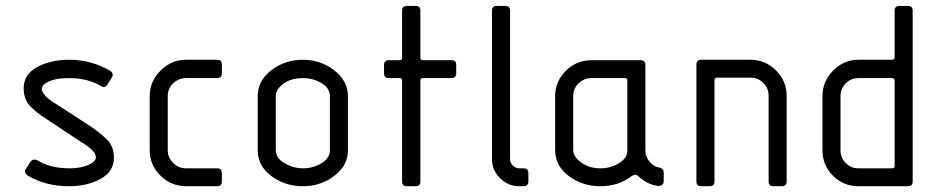

<svg xmlns="http://www.w3.org/2000/svg" viewBox="-20 -645 3243 665"><path d="M361.8 -399.4Q375.5 -391.1 367.2 -376.5L351.6 -351.6Q343.3 -337.9 328.6 -347.7Q283.2 -374.5 218.8 -374.5Q169.9 -374.5 143.1 -359.9Q126.5 -350.6 124.5 -338.4Q124.5 -330.1 131.3 -320.6Q138.2 -311 143.8 -306.4Q149.4 -301.8 161.6 -292.5L175.3 -284.2L297.9 -204.6Q331.1 -180.7 350.6 -161.6Q374.5 -137.7 374.5 -98.6Q374.5 -50.8 328.4 -25.4Q282.2 0 218.8 0Q137.7 0 75.7 -37.1Q61 -48.3 70.3 -61L85.9 -85Q94.2 -96.2 108.9 -90.3Q152.3 -62.5 218.8 -62Q265.6 -62 293.5 -77.6Q312 -86.9 312 -99.6Q312 -103.5 310.5 -108.4Q309.1 -113.3 306.4 -116.7Q303.7 -120.1 299.6 -124.3Q295.4 -128.4 292.5 -131.1Q289.6 -133.8 284.2 -137.9Q278.8 -142.1 276.4 -143.6Q273.9 -145 268.8 -148.7Q263.7 -152.3 262.2 -152.3L140.1 -233.4Q108.9 -252.9 86.9 -274.9Q62 -298.8 62 -339.4Q62 -387.2 108.4 -412.6Q154.8 -438 218.8 -438Q297.4 -438 361.8 -399.4Z M748.5 -421.4V-391.1Q748.5 -374.5 731.9 -374.5H624.5Q598.6 -374.5 579.8 -356.4Q561 -338.4 561 -312V-124.5Q561 -99.6 579.6 -80.8Q598.1 -62 624.5 -62H731.9Q748.5 -62 748.5 -45.4V-16.6Q748.5 0 731.9 0H624.5Q572.8 0 535.6 -36.9Q498.5 -73.7 498.5 -124.5V-312Q498.5 -362.8 535.9 -400.4Q573.2 -438 624.5 -438H731.9Q748.5 -438 748.5 -421.4Z M1122.6 -124.5V-312Q1122.6 -339.8 1093.5 -357.2Q1064.5 -374.5 1029.3 -374.5Q985.8 -374.5 960 -353.5Q935.1 -335 935.1 -312V-124.5Q935.1 -97.7 965.6 -79.8Q996.1 -62 1029.3 -62Q1063.5 -62 1093 -79.3Q1122.6 -96.7 1122.6 -124.5ZM1185.1 -312V-124.5Q1185.1 -71.8 1137.9 -35.9Q1090.8 0 1029.3 0Q967.3 0 919.9 -35.2Q872.6 -70.3 872.6 -124.5V-312Q872.6 -365.7 919.9 -401.9Q967.3 -438 1029.3 -438Q1090.3 -438 1137.7 -401.4Q1185.1 -364.7 1185.1 -312Z M1372.6 -16.6V-366.2Q1372.6 -374.5 1364.3 -374.5H1326.7Q1310.1 -374.5 1310.1 -391.1V-419.9Q1310.1 -436.5 1326.7 -436.5H1364.3Q1372.6 -436.5 1372.6 -444.8V-607.9Q1372.6 -624.5 1389.2 -624.5H1419.4Q1436 -624.5 1436 -607.9V-444.8Q1436 -436.5 1444.3 -436.5H1543.5Q1560.1 -436.5 1560.1 -419.9V-391.1Q1560.1 -374.5 1543.5 -374.5H1444.3Q1436 -374.5 1436 -366.2V-16.6Q1436 0 1419.4 0H1389.2Q1372.6 0 1372.6 -16.6Z M1810.1 -45.4V-16.6Q1810.1 0 1793.5 0H1778.8Q1740.2 0 1712.2 -27.6Q1684.1 -55.2 1684.1 -93.3V-607.9Q1684.1 -624.5 1700.7 -624.5H1730Q1746.6 -624.5 1746.6 -607.9V-93.3Q1746.6 -81.1 1756.3 -71.5Q1766.1 -62 1778.8 -62H1793.5Q1810.1 -62 1810.1 -45.4Z M2215.3 -419.9V-122.6Q2215.3 -102.1 2230.5 -84.2Q2245.6 -66.4 2265.1 -64.5Q2278.8 -60.5 2278.8 -47.9V-17.6Q2278.8 -1 2258.8 -1Q2220.2 -6.3 2189.5 -36.1Q2181.2 -44.4 2166.5 -34.2Q2121.1 0 2059.6 0Q1997.6 0 1950.2 -35.2Q1902.8 -70.3 1902.8 -124.5V-312Q1902.8 -362.8 1939.7 -399.7Q1976.6 -436.5 2028.8 -436.5H2198.7Q2215.3 -436.5 2215.3 -419.9ZM2152.8 -124.5V-366.2Q2152.8 -374.5 2144.5 -374.5H2028.8Q2002.9 -374.5 1984.1 -356.4Q1965.3 -338.4 1965.3 -312V-124.5Q1965.3 -102.5 1992.9 -82.3Q2020.5 -62 2059.6 -62Q2093.8 -62 2123.3 -79.3Q2152.8 -96.7 2152.8 -124.5Z M2704.6 -313.5V-16.6Q2704.6 0 2688 0H2658.7Q2642.1 0 2642.1 -16.6V-313.5Q2642.1 -339.4 2624 -357.7Q2606 -376 2580.1 -376H2462.9Q2454.6 -376 2454.6 -367.7V-16.6Q2454.6 0 2438 0H2408.7Q2392.1 0 2392.1 -16.6V-421.4Q2392.1 -438 2408.7 -438H2580.1Q2630.9 -438 2667.7 -401.1Q2704.6 -364.3 2704.6 -313.5Z M3141.1 -607.9V-16.6Q3141.1 0 3124.5 0H2953.1Q2901.4 0 2865 -36.4Q2828.6 -72.8 2828.6 -124.5V-312Q2828.6 -362.8 2865.5 -400.4Q2902.3 -438 2953.1 -438H3069.3Q3078.6 -438 3078.6 -446.3V-607.9Q3078.6 -624.5 3095.2 -624.5H3124.5Q3141.1 -624.5 3141.1 -607.9ZM2891.1 -312V-124.5Q2891.1 -98.6 2909.2 -80.3Q2927.2 -62 2953.1 -62H3069.3Q3078.6 -62 3078.6 -70.3V-366.2Q3078.6 -374.5 3069.3 -374.5H2953.1Q2927.2 -374.5 2909.2 -356.2Q2891.1 -337.9 2891.1 -312Z"/></svg>

Font: GOSTRUS
Style: type_B
Weight: 400
Designer: Юрий и Татьяна Кривогуз
Version: Version 02.00